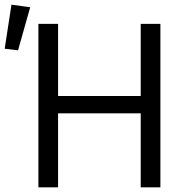

<svg xmlns="http://www.w3.org/2000/svg" viewBox="-45 -800 798 820"><path d="M84 -769 32 -585 -25 -592 4 -780ZM556 0V-316H203V0H119V-698H203V-390H556V-698H640V0Z"/></svg>

Font: Aneliza
Style: Regular
Weight: 400
Designer: Mike Abbink, Paul van der Laan, Pieter van Rosmalen
Foundry: Bold Monday
Version: Version 3.0